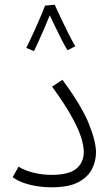

<svg xmlns="http://www.w3.org/2000/svg" viewBox="-20 -793 479 818"><path d="M34 -38 59 -83Q84 -67 122 -57.5Q160 -48 199 -48Q274 -48 305.5 -74.5Q337 -101 337 -146Q337 -169 327 -203.5Q317 -238 288 -291.5Q259 -345 202 -424L246 -453Q328 -342 358.5 -266Q389 -190 389 -144Q389 -107 372 -73Q355 -39 314 -17Q273 5 199 5Q152 5 107 -6Q62 -17 34 -38ZM172 -769 213 -773Q222 -753 238 -719Q254 -685 271 -651Q288 -617 301 -596L268 -579Q260 -590 246 -617Q232 -644 217.5 -674.5Q203 -705 192 -728Q181 -700 167 -668Q153 -636 141 -609.5Q129 -583 125 -575L92 -589Q97 -599 108 -622Q119 -645 131.5 -673Q144 -701 155 -727Q166 -753 172 -769Z"/></svg>

Font: Noto Sans Arabic UI Lt
Style: Regular
Weight: 300
Designer: Monotype Design Team, Nadine Chahine and Nizar Qandah
Foundry: Monotype Imaging Inc.
Version: Version 2.010; ttfautohint (v1.8.4.7-5d5b)